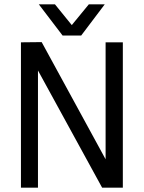

<svg xmlns="http://www.w3.org/2000/svg" viewBox="-20 -860 658 880"><path d="M154 -537V0H76V-666L171 -667L464 -130V-666H543V0H448ZM460 -840 352 -697H267L158 -840H232L309 -745L387 -840Z"/></svg>

Font: Epunda Sans
Style: Regular
Weight: 400
Designer: Simon Atzbach
Foundry: typofactur
Version: Version 2.204; ttfautohint (v1.8.4.7-5d5b)